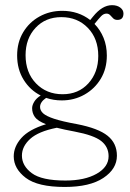

<svg xmlns="http://www.w3.org/2000/svg" viewBox="-20 -496 516 762"><path d="M285 -3.5Q370 13 407 42.8Q444 72.5 444 122Q444 174.5 390.2 210.2Q336.5 246 237 246Q130 246 82.2 209.8Q34.5 173.5 34.5 124.5Q34.5 86 64.5 52Q94.5 18 162.5 -3Q129.5 -16 118.5 -31.5Q107.5 -47 107.5 -66.5Q107.5 -78.5 115.8 -92.2Q124 -106 141.5 -117Q99.5 -138 73.8 -179.5Q48 -221 48 -276Q48 -328 72 -368Q96 -408 136.8 -430.5Q177.5 -453 227 -453Q291 -453 338 -416.5L349 -430Q385.5 -475.5 424.5 -475.5Q444.5 -475.5 457.2 -466Q470 -456.5 470 -442.5Q470 -417 446 -417Q435.5 -417 429.2 -423.2Q423 -429.5 417.2 -435.8Q411.5 -442 402.5 -442Q391 -442 381 -431.5Q371 -421 355 -401Q378 -377.5 391 -345.8Q404 -314 404 -275.5Q404 -223.5 380 -183.5Q356 -143.5 315.2 -120.5Q274.5 -97.5 225 -97.5Q192.5 -97.5 163 -107.5Q139 -91 139 -71.5Q139 -57.5 151.2 -46.2Q163.5 -35 195.2 -24.5Q227 -14 285 -3.5ZM223.5 -428Q160.5 -428 121 -385.5Q81.5 -343 81.5 -277Q81.5 -208 123 -165Q164.5 -122 228.5 -122Q291.5 -122 330.8 -165.2Q370 -208.5 370 -274Q370 -342.5 328.8 -385.2Q287.5 -428 223.5 -428ZM67 121.5Q67 162 106.2 191.2Q145.5 220.5 239.5 220.5Q316.5 220.5 363.8 193.5Q411 166.5 411 124Q411 87 381.8 63.8Q352.5 40.5 275.5 26Q234.5 18.5 205.5 11Q132.5 25.5 99.8 55.2Q67 85 67 121.5Z"/></svg>

Font: Fraunces 72pt S100 Thin
Style: Regular
Weight: 100
Version: Version 1.000; ttfautohint (v1.8.3)